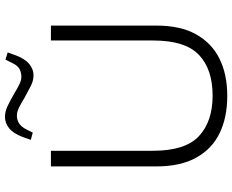

<svg xmlns="http://www.w3.org/2000/svg" viewBox="-101 -824 935 773"><g transform="rotate(-90 366.5 -437.5)"><path d="M367 10Q281 10 217.5 -20.5Q154 -51 118.5 -114.5Q83 -178 83 -276V-700H146V-289Q146 -159 205 -104Q264 -49 368 -49Q474 -49 532 -104Q590 -159 590 -289V-700H650V-276Q650 -178 614.5 -115Q579 -52 516 -21Q453 10 367 10ZM219 -773 190 -781 202 -815Q216 -852 237 -868.5Q258 -885 282 -885Q304 -885 326 -874.5Q348 -864 374 -849Q394 -837 411.5 -828Q429 -819 444 -819Q461 -819 475 -826.5Q489 -834 499 -855L513 -883L542 -874L530 -841Q516 -804 495 -787Q474 -770 450 -770Q428 -770 406 -781.5Q384 -793 358 -807Q339 -819 321 -828Q303 -837 288 -837Q271 -837 257.5 -829Q244 -821 233 -801Z"/></g></svg>

Font: REM ExtraLight
Style: Regular
Weight: 250
Designer: Octavio Pardo
Foundry: Ashler Design
Version: Version 1.005;gftools[0.9.28]